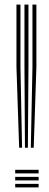

<svg xmlns="http://www.w3.org/2000/svg" viewBox="-20 -820 216 840"><path d="M114.8 -173.8 122 -527V-800H139.2V-527L127.5 -173.8ZM63.8 -173.8 52 -527V-800H69.5V-527L76.5 -173.8ZM89.2 -173.8 87 -527V-800H104.5V-527L102 -173.8ZM46.5 -61.5V-77H149V-61.5ZM46.5 -30.8V-46.2H149V-30.8ZM46.5 0V-15.5H149V0Z"/></svg>

Font: Big Shoulders Inline Display SemiBold
Style: Regular
Weight: 600
Designer: Patric King
Foundry: XO Type Co
Version: Version 1.000